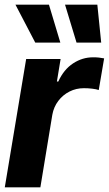

<svg xmlns="http://www.w3.org/2000/svg" viewBox="-22 -797 463 817"><path d="M-1.6 0 89.3 -545.9H235.9L220.1 -450H226Q249.2 -501.1 288.9 -527.2Q328.6 -553.3 374.2 -553.1Q385.7 -553.3 398.2 -552.1Q410.6 -550.8 421.1 -548.6L398.2 -413.9Q388.2 -417.5 369.8 -419.7Q351.4 -421.9 335.2 -421.7Q302.3 -421.9 273.8 -407.5Q245.3 -393.1 226 -367.5Q206.6 -342 200.6 -308.4L149.8 0ZM128.1 -615.6 43.8 -777.1H186.3L234.8 -615.6ZM303.7 -615.6 254.7 -777.1H392.2L408.6 -615.6Z"/></svg>

Font: Inter Tight
Style: Italic
Weight: 400
Italic angle: -9.39999°
Designer: Rasmus Andersson
Foundry: rsms
Version: Version 3.002